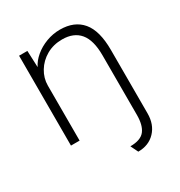

<svg xmlns="http://www.w3.org/2000/svg" viewBox="-171 -649 901 962"><g transform="rotate(-30 279.0 -168.0)"><path d="M350 195 329 152Q389 152 412.5 122Q436 92 436 32V-313Q436 -400 401.5 -441.5Q367 -483 300 -483Q249 -483 209 -460Q169 -437 146 -399Q123 -361 123 -318V0H73V-520H121L125 -424Q139 -453 168 -477.5Q197 -502 235.5 -516.5Q274 -531 315 -531Q398 -531 442 -478.5Q486 -426 486 -315V52Q486 116 448.5 155.5Q411 195 350 195Z"/></g></svg>

Font: Lexend ExtraLight
Style: Regular
Weight: 200
Designer: Bonnie Shaver-Troup, Thomas Jockin
Foundry: Lexend
Version: Version 1.007; ttfautohint (v1.8.3)